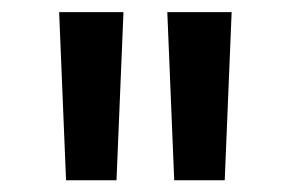

<svg xmlns="http://www.w3.org/2000/svg" viewBox="-20 -748 492 325"><path d="M91.8 -442.9 80.1 -727.5H189L177.2 -442.9ZM274.9 -442.9 263.2 -727.5H372.1L360.4 -442.9Z"/></svg>

Font: Inter Tight Medium
Style: Regular
Weight: 500
Designer: Rasmus Andersson
Foundry: rsms
Version: Version 3.004; ttfautohint (v1.8.4.7-5d5b)